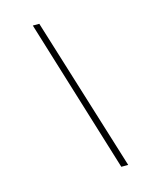

<svg xmlns="http://www.w3.org/2000/svg" viewBox="-111 -798 715 887"><g transform="rotate(-15 246.0 -354.0)"><path d="M163 -722 391 14H358L132 -722Z"/></g></svg>

Font: Playfair Display Medium
Style: Italic
Weight: 500
Italic angle: -14°
Designer: Claus Eggers Sørensen
Foundry: Claus Eggers Sørensen
Version: Version 1.203